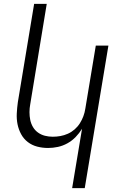

<svg xmlns="http://www.w3.org/2000/svg" viewBox="-20 -755 640 990"><path d="M352 215 403 -91Q389 -68 370 -48.5Q351 -29 327.5 -16Q304 -3 278.5 2.5Q253 8 228 8Q199 8 172 1Q145 -6 123.5 -22.5Q102 -39 89 -63Q76 -87 70.5 -114Q65 -141 66.5 -170Q68 -199 72 -228L156 -735H221L136 -218Q132 -197 132 -176.5Q132 -156 136 -136.5Q140 -117 150 -100Q160 -83 176 -71.5Q192 -60 211.5 -55Q231 -50 252 -50Q272 -50 291.5 -53.5Q311 -57 330 -65.5Q349 -74 365 -88Q381 -102 392 -119.5Q403 -137 410 -156Q417 -175 420 -195L474 -520H539L417 215Z"/></svg>

Font: Iosevka Light Extended
Style: Italic
Weight: 300
Width: 7
Italic angle: -9°
Monospace: yes
Designer: Belleve Invis
Foundry: Belleve Invis
Version: Version 32.5.0; ttfautohint (v1.8.4)